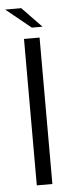

<svg xmlns="http://www.w3.org/2000/svg" viewBox="-54 -744 296 772"><g transform="rotate(-5 93.5 -357.5)"><path d="M62.7 0V-591H125.6V0ZM98.1 -633.6 -2.4 -715.2H62.4L141.1 -633.6Z"/></g></svg>

Font: Alumni Sans SC Thin
Style: Regular
Weight: 100
Designer: Robert E. Leuschke
Foundry: Robert E. Leuschke
Version: Version 1.018